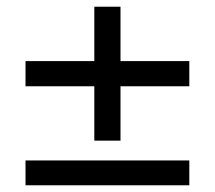

<svg xmlns="http://www.w3.org/2000/svg" viewBox="-20 -552 640 572"><path d="M261 -133V-295H56V-370H261V-532H339V-370H544V-295H339V-133ZM56 0V-74H544V0Z"/></svg>

Font: Nunito Sans 11pt SemiBold
Style: Regular
Weight: 600
Version: Version 3.101;gftools[0.9.27]